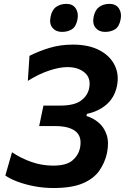

<svg xmlns="http://www.w3.org/2000/svg" viewBox="-20 -957 644 990"><path d="M255.5 12.5Q205.5 12.5 157.8 3.5Q110 -5.5 70.8 -20.2Q31.5 -35 7.5 -52L42 -172Q88.5 -140.5 142.5 -121.8Q196.5 -103 254 -103Q322 -103 353.2 -129.5Q384.5 -156 392.5 -194Q404 -252 370.2 -279.5Q336.5 -307 263.5 -307H182L204 -412.5H288Q363 -412.5 397 -437.8Q431 -463 439 -499Q451 -552 417.8 -581.5Q384.5 -611 327.5 -611Q287 -611 233.5 -593.2Q180 -575.5 123.5 -540L132 -669Q178 -692.5 234.2 -709.8Q290.5 -727 356 -727Q437.5 -727 492.8 -698Q548 -669 571.8 -619.8Q595.5 -570.5 582.5 -511Q570 -453.5 529 -418Q488 -382.5 428.5 -370L425.5 -359Q459.5 -349 488 -325.2Q516.5 -301.5 529.8 -262.2Q543 -223 531.5 -167Q520.5 -117.5 492 -76.8Q463.5 -36 407 -11.8Q350.5 12.5 255.5 12.5ZM521.5 -792.5Q490.5 -792.5 473 -813.5Q455.5 -834.5 463 -871.5Q470.5 -906.5 492.2 -921.8Q514 -937 544.5 -937Q577.5 -937 593 -913.8Q608.5 -890.5 602 -857Q594.5 -819 573 -805.8Q551.5 -792.5 521.5 -792.5ZM299.5 -792.5Q268.5 -792.5 250.8 -813.5Q233 -834.5 241 -871.5Q248 -906.5 270 -921.8Q292 -937 322.5 -937Q355 -937 370.5 -913.8Q386 -890.5 379.5 -857Q372 -819 350.5 -805.8Q329 -792.5 299.5 -792.5Z"/></svg>

Font: Commissioner SemiBold
Style: Italic
Weight: 600
Italic angle: -12°
Designer: Kostas Bartsokas
Foundry: Kostas Bartsokas
Version: Version 1.000; ttfautohint (v1.8.3)